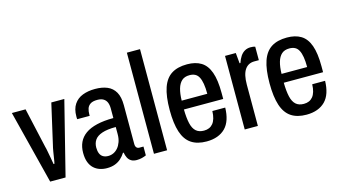

<svg xmlns="http://www.w3.org/2000/svg" viewBox="-82 -1019 2356 1326"><g transform="rotate(-15 1095.5 -355.5)"><path d="M140 0 7 -526H105L169 -241Q173 -228 177 -205Q181 -182 186 -157Q191 -132 194 -111H200Q203 -121 206.5 -144.5Q210 -168 214.5 -195Q219 -222 224 -241L289 -526H382L250 0Z M544 12Q517 12 493 4Q469 -4 450.5 -21Q432 -38 421.5 -65.5Q411 -93 411 -132Q411 -175 426.5 -208Q442 -241 474 -264Q506 -287 556.5 -299Q607 -311 675 -311V-379Q675 -405 667.5 -423Q660 -441 643.5 -451Q627 -461 600 -461Q567 -461 550 -449.5Q533 -438 527 -419.5Q521 -401 521 -378V-368H432Q431 -373 431 -377.5Q431 -382 431 -388Q431 -441 453.5 -474.5Q476 -508 515 -523Q554 -538 604 -538Q655 -538 691.5 -522.5Q728 -507 748 -472Q768 -437 768 -378V-101Q768 -84 775.5 -75.5Q783 -67 795 -67H825V-4Q812 2 794.5 6.5Q777 11 757 11Q733 11 717.5 1.5Q702 -8 693.5 -25Q685 -42 682 -62H677Q664 -41 645.5 -24Q627 -7 602 2.5Q577 12 544 12ZM574 -67Q594 -67 612 -75.5Q630 -84 644 -100.5Q658 -117 666.5 -141Q675 -165 675 -196V-247Q614 -247 577 -234.5Q540 -222 524 -199Q508 -176 508 -144Q508 -119 515.5 -101.5Q523 -84 538 -75.5Q553 -67 574 -67Z M882 0V-723H976V0Z M1257 12Q1190 12 1147.5 -16.5Q1105 -45 1085 -106Q1065 -167 1065 -263Q1065 -362 1086 -422.5Q1107 -483 1150.5 -510.5Q1194 -538 1262 -538Q1322 -538 1362 -513.5Q1402 -489 1422 -433.5Q1442 -378 1442 -285V-242H1161Q1162 -181 1171 -142Q1180 -103 1201 -84Q1222 -65 1258 -65Q1279 -65 1295 -72Q1311 -79 1322.5 -93Q1334 -107 1340.5 -129Q1347 -151 1348 -181H1440Q1439 -134 1427 -97.5Q1415 -61 1391.5 -37Q1368 -13 1334 -0.5Q1300 12 1257 12ZM1162 -305H1345Q1345 -347 1340 -376.5Q1335 -406 1325 -425Q1315 -444 1298.5 -452.5Q1282 -461 1259 -461Q1224 -461 1203.5 -442.5Q1183 -424 1173 -389.5Q1163 -355 1162 -305Z M1531 0V-526H1608L1615 -451H1621Q1630 -478 1643 -497.5Q1656 -517 1674.5 -527.5Q1693 -538 1716 -538Q1726 -538 1734 -537Q1742 -536 1749 -533V-437H1716Q1695 -437 1678 -428.5Q1661 -420 1649 -402.5Q1637 -385 1631 -358Q1625 -331 1625 -295V0Z M1971 12Q1904 12 1861.5 -16.5Q1819 -45 1799 -106Q1779 -167 1779 -263Q1779 -362 1800 -422.5Q1821 -483 1864.5 -510.5Q1908 -538 1976 -538Q2036 -538 2076 -513.5Q2116 -489 2136 -433.5Q2156 -378 2156 -285V-242H1875Q1876 -181 1885 -142Q1894 -103 1915 -84Q1936 -65 1972 -65Q1993 -65 2009 -72Q2025 -79 2036.5 -93Q2048 -107 2054.5 -129Q2061 -151 2062 -181H2154Q2153 -134 2141 -97.5Q2129 -61 2105.5 -37Q2082 -13 2048 -0.5Q2014 12 1971 12ZM1876 -305H2059Q2059 -347 2054 -376.5Q2049 -406 2039 -425Q2029 -444 2012.5 -452.5Q1996 -461 1973 -461Q1938 -461 1917.5 -442.5Q1897 -424 1887 -389.5Q1877 -355 1876 -305Z"/></g></svg>

Font: Archivo Condensed Medium
Style: Regular
Weight: 500
Width: 3
Designer: Hector Gatti
Foundry: Omnibus-Type
Version: Version 2.001